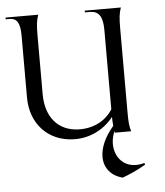

<svg xmlns="http://www.w3.org/2000/svg" viewBox="-50 -545 664 773"><g transform="rotate(-5 281.5 -158.5)"><path d="M415 183C442 173 471 161 509 139L507 132C433 153 387 105 387 44C387 28 391 10 398 -7L399 0H465C459 -20 457 -36 457 -76V-416C457 -460 459 -476 467 -500H321V-493H341C377 -493 393 -470 393 -416V-95C363 -47 310 -23 251 -26C173 -30 123 -86 123 -180V-416C123 -460 125 -476 133 -500H1V-493H17C46 -493 59 -473 59 -423V-172C59 -64 130 9 231 12C291 14 351 -11 393 -64C393 -51 394 -39 395 -28C358 15 341 57 341 93C341 139 370 172 415 183Z"/></g></svg>

Font: Sinistre
Style: Regular
Weight: 400
Designer: Jules Durand
Foundry: Collletttivo
Version: Version 69.420;Glyphs 3.2 (3217)